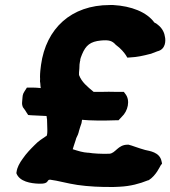

<svg xmlns="http://www.w3.org/2000/svg" viewBox="-20 -750 677 763"><path d="M68 -346C67 -337 68 -332 71 -324C77 -317 83 -307 86 -302L92 -293L103 -292C123 -291 142 -290 165 -289C165 -285 167 -276 167 -275V-273C167 -251 171 -213 164 -209H163C149 -199 134 -191 117 -173C101 -157 85 -141 70 -119C58 -103 48 -84 46 -68L45 -62C57 -28 103 -21 135 -20H138C177 -19 164 -36 179 -36C211 -32 247 -21 288 -15C329 -9 382 -6 433 -7C443 -7 451 -8 455 -8H456C498 -10 535 -20 567 -33L571 -34C600 -52 616 -89 618 -92L624 -100L622 -109C615 -146 573 -150 557 -154L537 -160C523 -164 507 -171 491 -175H487C448 -175 439 -140 414 -139C382 -138 350 -140 333 -143H330C310 -144 291 -150 269 -157C271 -165 276 -178 280 -191L283 -201C288 -210 292 -220 294 -230C296 -238 300 -249 304 -261L306 -274C314 -273 323 -273 333 -272L368 -271H399C415 -271 427 -272 439 -272H451L464 -286C488 -308 499 -351 478 -377L472 -385H436C420 -386 404 -385 389 -385H352C327 -406 305 -423 294 -452V-462C295 -472 296 -484 296 -494L298 -507L299 -510V-514C299 -516 302 -524 306 -534C321 -570 339 -585 381 -589C413 -592 426 -588 440 -572C461 -557 474 -540 480 -531L486 -521L500 -522C523 -523 548 -528 578 -536H579L605 -546C640 -554 638 -590 636 -601C634 -618 626 -637 608 -651L599 -658H597C595 -659 594 -661 593 -661C563 -702 502 -726 430 -730H416C263 -730 163 -637 143 -492C141 -477 139 -461 139 -445V-444C139 -438 140 -434 139 -429V-426C141 -417 140 -410 142 -400C132 -401 120 -402 109 -402H87L78 -388C69 -375 70 -367 69 -358Z"/></svg>

Font: Hussar Pisanka
Style: BlkKur
Weight: 700
Designer: Robert Jablonski
Foundry: Cannot Into Space Fonts
Version: Version 1.070